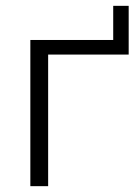

<svg xmlns="http://www.w3.org/2000/svg" viewBox="-20 -638 475 658"><path d="M84 0H145V-451H421V-618H368V-501H84Z"/></svg>

Font: Poppy and Pepper Light
Style: Regular
Weight: 300
Designer: Thy Ha
Foundry: Thy Ha
Version: Version 0.001;Glyphs 3.2 (3227)